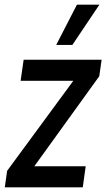

<svg xmlns="http://www.w3.org/2000/svg" viewBox="-34 -800 454 820"><path d="M-13.5 0 -3.5 -70.5 306 -491.5 321.5 -455H54L67 -545H400L390 -474.5L86 -53L69.5 -90H332L319.5 0ZM206 -608 294.5 -780H390.5L275 -608Z"/></svg>

Font: Mohave Light Medium
Style: Italic
Weight: 500
Italic angle: -8°
Version: Version 2.003